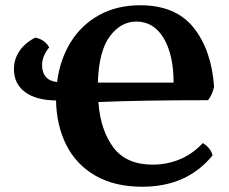

<svg xmlns="http://www.w3.org/2000/svg" viewBox="-20 -701 869 730"><path d="M788 -110Q691 9 521 9Q416 9 343 -33Q270 -75 232.5 -149Q195 -223 193 -319Q116 -320 74.5 -351.5Q33 -383 33 -438Q33 -476 54 -507Q75 -538 114 -558Q150 -551 167 -521Q140 -488 140 -453Q140 -425 154.5 -408.5Q169 -392 197 -389Q208 -475 249 -541Q290 -607 357.5 -644Q425 -681 513 -681Q648 -681 716 -596Q784 -511 794 -371Q787 -340 771 -320Q512 -320 354 -313Q362 -206 411 -140.5Q460 -75 561 -75Q614 -75 663 -95Q712 -115 751 -157Q764 -150 775 -136.5Q786 -123 788 -110ZM352 -387H640Q640 -492 602.5 -555.5Q565 -619 498 -619Q440 -619 398 -563.5Q356 -508 352 -387Z"/></svg>

Font: Vollkorn SC
Style: Bold
Weight: 700
Designer: Friedrich Althausen
Foundry: Friedrich Althausen
Version: Version 4.015